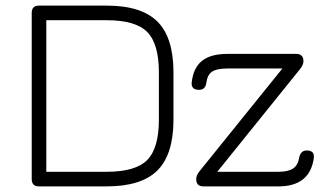

<svg xmlns="http://www.w3.org/2000/svg" viewBox="-20 -664 1173 684"><path d="M119 0Q93 0 93 -26V-618Q93 -644 119 -644H360Q484 -644 541 -587Q598 -530 598 -406V-238Q598 -114 541 -57Q484 0 360 0ZM145 -52H360Q463 -52 504.5 -94Q546 -136 546 -238V-406Q546 -508 504.5 -550Q463 -592 360 -592H145ZM705 0Q679 0 679 -26Q679 -39 690 -53L986 -420H790Q753 -420 736 -409Q719 -398 715 -369Q712 -344 689 -344Q660 -344 663 -371Q669 -423 700 -447.5Q731 -472 790 -472H1035Q1061 -472 1061 -446Q1061 -433 1049 -418L754 -52H972Q1007 -52 1024.5 -64Q1042 -76 1046 -103Q1051 -128 1073 -128Q1101 -128 1098 -101Q1084 0 972 0Z"/></svg>

Font: Jura
Style: Regular
Weight: 400
Designer: Daniel Johnson, Alexei Vanyashin
Foundry: Daniel Johnson
Version: Version 5.103